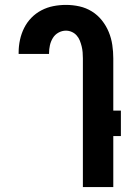

<svg xmlns="http://www.w3.org/2000/svg" viewBox="-20 -763 540 783"><path d="M318 0V-525Q318 -537 317 -549.5Q316 -562 313 -574Q310 -586 305.5 -597.5Q301 -609 292.5 -618.5Q284 -628 272.5 -633Q261 -638 249 -638Q233 -638 218.5 -630Q204 -622 195.5 -608Q187 -594 183.5 -578Q180 -562 180 -546V-543H56V-549Q56 -575 61.5 -600.5Q67 -626 78.5 -649Q90 -672 108 -690.5Q126 -709 149 -721Q172 -733 197.5 -738Q223 -743 249 -743Q277 -743 304 -737Q331 -731 354.5 -716.5Q378 -702 395.5 -680Q413 -658 423.5 -632.5Q434 -607 438 -579.5Q442 -552 442 -525V-312H473V-208H442V0Z"/></svg>

Font: Iosevka Extrabold
Style: Regular
Weight: 800
Monospace: yes
Designer: Belleve Invis
Foundry: Belleve Invis
Version: Version 32.5.0; ttfautohint (v1.8.4)